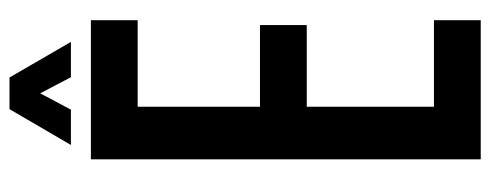

<svg xmlns="http://www.w3.org/2000/svg" viewBox="-326 -680 1007 394"><g transform="rotate(-90 177.0 -483.5)"><path d="M46.5 0V-800H332V-704H154.5V-453H322V-357H154.5V-96H332V0ZM76 -841 149.5 -967H214.5L287.5 -841H215L182 -904L148.5 -841Z"/></g></svg>

Font: Big Shoulders Display Thin
Style: Bold
Weight: 700
Version: Version 2.002